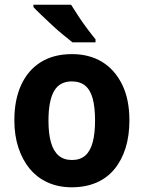

<svg xmlns="http://www.w3.org/2000/svg" viewBox="-20 -786 611 816"><path d="M530 -274Q530 -210 514 -158Q498 -106 467 -68Q436 -30 390 -10Q344 10 285 10Q229 10 184 -10Q139 -30 107.5 -67.5Q76 -105 58.5 -157.5Q41 -210 41 -275Q41 -362 70 -425Q99 -488 153.5 -522Q208 -556 286 -556Q359 -556 413 -523.5Q467 -491 498.5 -428Q530 -365 530 -274ZM186 -273Q186 -218 196.5 -181Q207 -144 229 -125Q251 -106 286 -106Q321 -106 342.5 -125Q364 -144 374 -181.5Q384 -219 384 -274Q384 -330 374 -367Q364 -404 342 -422Q320 -440 285 -440Q233 -440 209.5 -398.5Q186 -357 186 -273ZM282 -766Q295 -745 313.5 -717Q332 -689 351.5 -663Q371 -637 386 -619V-606H288Q272 -619 248.5 -638Q225 -657 201 -679.5Q177 -702 155.5 -722.5Q134 -743 122 -756V-766Z"/></svg>

Font: Noto Sans SemiCondensed
Style: Regular
Weight: 400
Width: 4
Version: Version 2.013